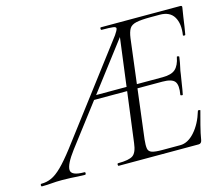

<svg xmlns="http://www.w3.org/2000/svg" viewBox="-151 -746 1011 867"><g transform="rotate(-15 354.0 -312.5)"><path d="M-56 0Q-60 0 -60 -6Q-60 -12 -56 -12Q-31 -12 -8.5 -22Q14 -32 40.5 -58Q67 -84 104 -132L439 -574Q452 -593 453.5 -601Q455 -609 440 -611Q425 -613 387 -613Q383 -613 383 -619Q383 -625 387 -625H758Q767 -625 765 -616Q762 -598 758.5 -575Q755 -552 752 -530Q749 -508 746 -494Q745 -491 739.5 -491.5Q734 -492 735 -495Q743 -547 724 -579Q705 -611 658 -611H615Q571 -611 548 -606Q525 -601 516 -586.5Q507 -572 503 -543L446 -85Q443 -57 445.5 -42.5Q448 -28 463 -23Q478 -18 511 -18H595Q631 -18 663 -54Q695 -90 712 -147Q713 -150 719 -149Q725 -148 723 -145Q716 -119 706.5 -82.5Q697 -46 692 -15Q689 0 676 0H303Q299 0 299 -6Q299 -12 303 -12Q354 -12 372.5 -25Q391 -38 396 -81L465 -613L490 -602L125 -123Q82 -66 83 -39Q84 -12 145 -12Q150 -12 149.5 -6Q149 0 145 0Q127 0 111.5 -1Q96 -2 79.5 -3Q63 -4 40 -4Q9 -4 -10.5 -2Q-30 0 -56 0ZM264 -316 282 -335H467L470 -316ZM665 -235Q664 -233 659 -234Q654 -235 654 -237Q662 -282 648.5 -299Q635 -316 591 -316H464L467 -335H598Q639 -335 657.5 -352Q676 -369 683 -406Q683 -410 689 -408.5Q695 -407 694 -404Q690 -375 686 -359Q682 -343 680 -325Q676 -303 673 -281.5Q670 -260 665 -235Z"/></g></svg>

Font: Cormorant Garamond Light
Style: Italic
Weight: 300
Italic angle: -10°
Designer: Christian Thalmann (Catharsis Fonts)
Foundry: Catharsis Fonts
Version: Version 4.001